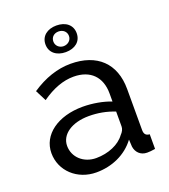

<svg xmlns="http://www.w3.org/2000/svg" viewBox="-135 -828 825 936"><g transform="rotate(-20 277.0 -360.0)"><path d="M205 10C286 10 361 -23 408 -86L410 -49C414 -20 435 4 470 4C483 4 493 3 512 0V-76C493 -77 484 -87 484 -108V-321C484 -454 403 -531 266 -531C198 -531 130 -508 63 -463L92 -406C150 -447 205 -467 258 -467C346 -467 396 -415 396 -330V-288C356 -304 301 -314 250 -314C121 -314 30 -248 30 -153C30 -61 106 10 205 10ZM228 -56C163 -56 114 -101 114 -160C114 -220 175 -261 263 -261C309 -261 353 -253 396 -236V-159C396 -146 390 -133 377 -120C349 -81 291 -56 228 -56ZM184 -661C184 -618 218 -592 265 -592C313 -592 346 -618 346 -661C346 -704 313 -730 265 -730C218 -730 184 -704 184 -661ZM265 -699C288 -699 306 -684 306 -661C306 -638 286 -623 265 -623C242 -623 225 -640 225 -661C225 -684 242 -699 265 -699Z"/></g></svg>

Font: Raleway Med
Style: Regular
Weight: 500
Designer: Matt McInerney, Pablo Impallari, Rodrigo Fuenzalida
Foundry: Matt McInerney, Pablo Impallari, Rodrigo Fuenzalida
Version: Version 3.00 July 28, 2015